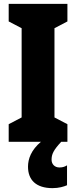

<svg xmlns="http://www.w3.org/2000/svg" viewBox="-20 -734 394 994"><path d="M247 93C247 65 256 44 297 0H329V-91L262 -126V-588L329 -623V-714H25V-623L92 -588V-126L25 -91V0H192C141 43 125 89 125 129C125 198 167 240 252 240C285 240 311 232 327 225V122C317 128 306 133 288 133C262 133 247 115 247 93Z"/></svg>

Font: Noto Sans Thai ExtCond Blk
Style: Regular
Weight: 900
Width: 2
Designer: Monotype Design Team
Foundry: Monotype Imaging Inc.
Version: Version 2.002